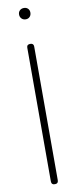

<svg xmlns="http://www.w3.org/2000/svg" viewBox="-101 -952 405 985"><g transform="rotate(-10 101.0 -459.0)"><path d="M83 -18V-714Q83 -731 101 -731Q119 -731 119 -714V-18Q119 0 101 0Q83 0 83 -18ZM79.5 -910Q88 -918 101 -918Q114 -918 122 -910Q130 -902 130 -889Q130 -876 122 -867.5Q114 -859 101 -859Q88 -859 79.5 -867.5Q71 -876 71 -889Q71 -902 79.5 -910Z"/></g></svg>

Font: Dosis
Style: ExtraLight
Weight: 250
Designer: Edgar Tolentino, Pablo Impallari, Igino Marini
Foundry: Edgar Tolentino, Pablo Impallari, Igino Marini
Version: Version 1.007